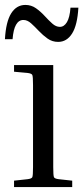

<svg xmlns="http://www.w3.org/2000/svg" viewBox="-22 -759 341 779"><path d="M35 -468V-495H194V-81Q194 -46 197 -40Q200 -34 216 -32L271 -26V0H35V-26L90 -32Q106 -34 109 -40Q112 -46 112 -81V-414Q112 -449 109 -455Q106 -461 90 -463ZM214 -589Q190 -589 171 -602.5Q152 -616 135.5 -633.5Q119 -651 104 -664.5Q89 -678 73 -678Q35 -678 29 -600H-2Q2 -671 23.5 -705Q45 -739 81 -739Q105 -739 124 -725.5Q143 -712 159 -694.5Q175 -677 190 -663.5Q205 -650 221 -650Q238 -650 249.5 -669Q261 -688 264 -728H296Q292 -657 270.5 -623Q249 -589 214 -589Z"/></svg>

Font: Inria Serif
Style: Regular
Weight: 400
Designer: Black Foundry Team
Foundry: Black Foundry
Version: Version 1.000; ttfautohint (v1.8.3)